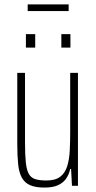

<svg xmlns="http://www.w3.org/2000/svg" viewBox="-20 -839 433 867"><path d="M181 8Q141 8 116.5 -2.5Q92 -13 79 -36Q66 -59 62 -97Q58 -135 58 -190V-510H93V-195Q93 -140 96.5 -106Q100 -72 110 -54Q120 -36 139.5 -30Q159 -24 190 -24Q230 -24 252 -41Q274 -58 283.5 -88.5Q293 -119 295 -159.5Q297 -200 297 -246V-510H332V0H305L301 -76H297Q292 -52 279 -33Q266 -14 242.5 -3Q219 8 181 8ZM97 -624V-685H139V-624ZM257 -624V-685H298V-624ZM105 -789V-819H290V-789Z"/></svg>

Font: Saira ExtraCondensed Thin
Style: Regular
Weight: 250
Width: 2
Designer: Hector Gatti with collaboration of the Omnibus-Type team
Foundry: Omnibus-Type
Version: Version 1.101